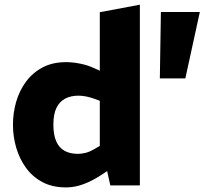

<svg xmlns="http://www.w3.org/2000/svg" viewBox="-20 -790 874 818"><path d="M261.6 8.5Q203.2 8.5 160.7 -14.2Q118.2 -37 90.4 -75.4Q62.7 -113.9 48.9 -161.4Q35.2 -208.9 35.2 -258.4Q35.2 -309 48.9 -356.5Q62.7 -404 90.9 -442.2Q119.2 -480.4 161.7 -502.9Q204.2 -525.3 262.1 -525.3Q289.1 -525.3 321.8 -518.8Q354.6 -512.3 382.6 -498.9L405.2 -488.8V-738L575.9 -770V0H450L436.5 -61L406 -41Q371 -18.5 334.6 -5Q298.1 8.5 261.6 8.5ZM207.4 -258.9Q207.4 -216.3 219.2 -188.7Q231 -161.1 254.4 -147.8Q277.7 -134.5 312.4 -134.5Q326.9 -134.5 344.2 -138.7Q361.5 -143 378.6 -153.1L405.2 -168.2V-360.7L377.1 -370.8Q362.5 -375.9 346.5 -379.1Q330.4 -382.4 313.9 -382.4Q281.7 -382.4 257.6 -369.8Q233.6 -357.3 220.5 -330.4Q207.4 -303.6 207.4 -258.9ZM661 -455.9 665.5 -739H831.4L769.6 -455.9Z"/></svg>

Font: REM Medium
Style: Regular
Weight: 500
Designer: Octavio Pardo
Foundry: Ashler Design
Version: Version 1.005;gftools[0.9.28]